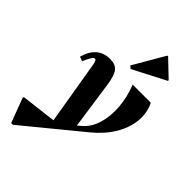

<svg xmlns="http://www.w3.org/2000/svg" viewBox="-387 -917 1303 1303"><g transform="rotate(45 264.5 -265.0)"><path d="M-13 271.8 -79.6 95 -76.6 86 215.8 50.8 280.8 -3 342.8 -56.4Q390 -97.6 411.2 -166.4Q432.4 -235.2 426.5 -321Q420.6 -406.8 385.6 -496H559.4Q592.6 -428.6 585 -352.1Q577.4 -275.6 532.5 -200.4Q487.6 -125.2 407.6 -60L3 271.8ZM182.8 93.4 101.4 -393.6Q97.6 -418.8 92.4 -429.4Q87.2 -440 79.6 -440Q70.4 -440 59.7 -423.6Q49 -407.2 30.6 -365.8L-1.2 -376.8Q16.4 -443.4 55.9 -477.3Q95.4 -511.2 155.4 -511.2Q206 -511.2 229.5 -482.2Q253 -453.2 264.4 -377.4L317 -12.2ZM300.4 -560.8 282.4 -577 413 -801.8H419.8L537 -690V-683.2Z"/></g></svg>

Font: Platypi Light
Style: Italic
Weight: 300
Italic angle: -13°
Designer: David Sargent
Foundry: Bolt Cutter Type
Version: Version 1.200